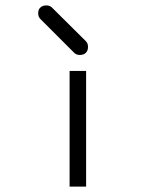

<svg xmlns="http://www.w3.org/2000/svg" viewBox="-20 -738 580 709"><path d="M237 -476H298V-49H237ZM129 -710Q137 -718 151 -718Q164 -718 172 -710L297 -586Q305 -578 305 -565Q305 -551 297 -543Q289 -535 275 -535Q262 -535 254 -543L129 -668Q121 -676 121 -689Q121 -703.5 129 -710Z"/></svg>

Font: IBM 3270
Style: Regular
Weight: 400
Monospace: yes
Version: Version 2.3.1